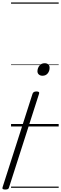

<svg xmlns="http://www.w3.org/2000/svg" viewBox="-90 -1030 498 1564"><path d="M-48 514Q-76 514 -69 495L175 -266Q178 -275 185.5 -280Q193 -285 207 -285Q235 -285 228 -266L-16 495Q-18 506 -25.5 510Q-33 514 -48 514ZM256 -413Q238 -413 226.5 -423Q215 -433 215 -450Q216 -476 231.5 -495.5Q247 -515 274 -515Q292 -515 303 -505.5Q314 -496 314 -478Q314 -451 298.5 -432Q283 -413 256 -413ZM0 490H388V500H0ZM0 -20H388V0H0ZM0 -505H388V-500H0ZM0 -1010H388V-1000H0Z"/></svg>

Font: Playwrite MX Guides
Style: Regular
Weight: 400
Designer: Veronika Burian, José Scaglione
Foundry: TypeTogether
Version: Version 1.003